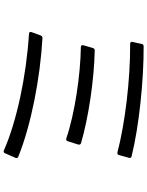

<svg xmlns="http://www.w3.org/2000/svg" viewBox="101 -886 798 1040"><g transform="rotate(90 500.0 -366.0)"><path d="M835 -666C837 -673 834 -678 826 -680C666 -720 414 -746 231 -745C223 -745 219 -741 218 -734L207 -685C205 -677 209 -672 218 -672C414 -673 649 -644 806 -603C813 -602 818 -604 820 -612ZM763 -391C765 -398 762 -404 755 -406C619 -446 413 -477 254 -480C247 -481 242 -477 240 -470L225 -418C223 -410 227 -405 235 -405C384 -403 597 -372 730 -326C737 -324 742 -326 745 -334ZM835 -51C838 -58 836 -63 829 -66C656 -136 401 -185 186 -197C179 -197 175 -194 172 -187L154 -138C151 -129 155 -124 164 -124C397 -109 638 -57 795 12C802 15 807 13 810 6Z"/></g></svg>

Font: LINE Seed JP_OTF Regular
Style: Regular
Weight: 400
Designer: LY Corporation & Fontrix & Fontworks
Version: Version 1.002